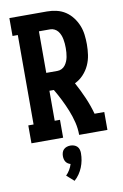

<svg xmlns="http://www.w3.org/2000/svg" viewBox="-106 -794 711 1110"><g transform="rotate(-10 250.0 -239.0)"><path d="M31 0V-105H62V-630H31V-735H252Q280 -735 308 -728.5Q336 -722 359.5 -706.5Q383 -691 400.5 -668Q418 -645 428.5 -619Q439 -593 442.5 -564.5Q446 -536 446 -508Q446 -477 441.5 -446Q437 -415 424 -386.5Q411 -358 389 -334.5Q367 -311 339 -298Q364 -252 385 -204Q406 -156 420 -105H477V0H311Q311 -38 302 -74.5Q293 -111 279 -146Q265 -181 248 -215Q231 -249 212 -281H186V-105H217V0ZM186 -386H252Q265 -386 277 -392Q289 -398 297 -408.5Q305 -419 310 -431Q315 -443 317.5 -456Q320 -469 321 -482Q322 -495 322 -508Q322 -521 321 -534Q320 -547 317.5 -560Q315 -573 310 -585.5Q305 -598 297 -608Q289 -618 277 -624Q265 -630 252 -630H186ZM239 257 196 219Q209 206 218.5 190Q228 174 233 157Q225 155 217.5 150Q210 145 205.5 138Q201 131 199 122.5Q197 114 197 105Q197 95 200 84.5Q203 74 210.5 66.5Q218 59 228.5 55.5Q239 52 250 52Q261 52 271.5 55.5Q282 59 289.5 66.5Q297 74 300 84.5Q303 95 303 105Q303 127 299 148Q295 169 287 188.5Q279 208 267 225.5Q255 243 239 257Z"/></g></svg>

Font: Iosevka Curly Slab Extrabold
Style: Regular
Weight: 800
Monospace: yes
Designer: Belleve Invis
Foundry: Belleve Invis
Version: Version 22.1.2; ttfautohint (v1.8.4)